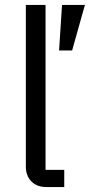

<svg xmlns="http://www.w3.org/2000/svg" viewBox="-20 -760 365 780"><path d="M241 0H170Q130 0 107.5 -23Q85 -46 85 -83V-740H165V-70H241ZM325 -740 273 -555H220L232 -740Z"/></svg>

Font: Aneliza
Style: Regular
Weight: 400
Designer: Mike Abbink, Paul van der Laan, Pieter van Rosmalen
Foundry: Bold Monday
Version: Version 3.0